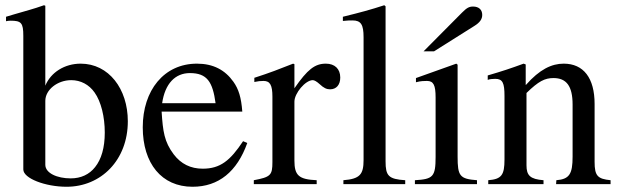

<svg xmlns="http://www.w3.org/2000/svg" viewBox="-20 -703 2366 733"><path d="M153 -681 148 -683C106 -668 80 -662 33 -648L3 -639V-622C8 -623 13 -624 20 -624C61 -624 69 -616 69 -566V-56C69 -22 153 10 234 10C366 10 468 -92 468 -240C468 -364 395 -460 288 -460C227 -460 174 -427 153 -376ZM153 -318C153 -360 199 -397 252 -397C288 -397 320 -380 341 -350C366 -315 380 -257 380 -197C380 -139 367 -95 343 -65C321 -37 289 -22 250 -22C198 -22 153 -42 153 -74Z M908 -164C859 -90 821 -59 754 -59C708 -59 671 -77 643 -114C607 -162 602 -201 597 -277H905C901 -331 891 -363 871 -391C839 -436 794 -460 732 -460C606 -460 525 -358 525 -217C525 -79 597 10 715 10C815 10 885 -48 924 -157ZM599 -309C610 -384 649 -424 705 -424C771 -424 792 -390 803 -309Z M1104 -458 1099 -460C1046 -439 1010 -425 951 -406V-390C965 -393 974 -394 986 -394C1011 -394 1020 -378 1020 -334V-84C1020 -34 1013 -27 949 -15V0H1189V-15C1121 -18 1104 -33 1104 -90V-315C1104 -347 1146 -397 1174 -397C1180 -397 1189 -392 1200 -382C1216 -367 1227 -362 1240 -362C1264 -362 1279 -379 1279 -407C1279 -440 1258 -460 1224 -460C1182 -460 1154 -438 1104 -366Z M1527 0V-15C1463 -19 1452 -32 1452 -87V-679L1447 -683C1395 -666 1358 -656 1289 -639V-623C1305 -625 1318 -625 1326 -625C1358 -625 1368 -609 1368 -561V-92C1368 -37 1354 -20 1291 -15V0Z M1597 -507H1637L1791 -604C1812 -617 1821 -630 1821 -646C1821 -666 1808 -678 1786 -678C1771 -678 1762 -673 1744 -655ZM1801 0V-15C1735 -20 1727 -31 1727 -105V-456L1722 -460L1568 -405V-389C1586 -394 1601 -394 1610 -394C1635 -394 1643 -378 1643 -331V-104C1643 -28 1633 -19 1564 -15V0Z M2311 0V-15C2262 -20 2250 -31 2250 -85V-306C2250 -405 2208 -460 2132 -460C2086 -460 2040 -438 1988 -379H1987V-457L1979 -460C1930 -442 1897 -431 1842 -415V-398C1849 -401 1860 -402 1871 -402C1899 -402 1906 -386 1906 -337V-94C1906 -35 1895 -19 1844 -15V0H2055V-15C2004 -19 1990 -33 1990 -72V-348C2036 -393 2060 -405 2093 -405C2142 -405 2166 -375 2166 -304V-105C2166 -39 2154 -19 2104 -15L2103 0Z"/></svg>

Font: STIXGeneral
Style: Regular
Weight: 400
Designer: MicroPress Inc., with final additions and corrections provided by Coen Hoffman, Elsevier (retired)
Version: Version 1.1.0